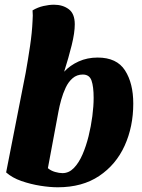

<svg xmlns="http://www.w3.org/2000/svg" viewBox="-20 -774 603 814"><path d="M225 20Q192 20 151 13.5Q110 7 71 -6.5Q32 -20 6 -43L89 -466Q99 -522 107.5 -579.5Q116 -637 118 -685Q119 -697 119 -708.5Q119 -720 118 -730Q140 -743 164 -748.5Q188 -754 209 -754Q246 -754 271.5 -735Q297 -716 297 -671Q297 -635 284 -582.5Q271 -530 252 -470Q277 -497 313.5 -513.5Q350 -530 394 -530Q475 -530 510 -475.5Q545 -421 545 -335Q545 -237 508.5 -156.5Q472 -76 400.5 -28Q329 20 225 20ZM245 -40Q272 -40 293 -61.5Q314 -83 329.5 -118.5Q345 -154 355.5 -196.5Q366 -239 371.5 -281.5Q377 -324 377 -359Q377 -407 368 -432.5Q359 -458 331 -458Q306 -458 288 -442.5Q270 -427 258.5 -402.5Q247 -378 239.5 -351Q232 -324 228 -302L183 -61Q196 -50 213.5 -45Q231 -40 245 -40Z"/></svg>

Font: Sansita Swashed
Style: Bold
Weight: 700
Designer: Pablo Cosgaya
Foundry: Omnibus-Type
Version: Version 1.003; ttfautohint (v1.8.3)